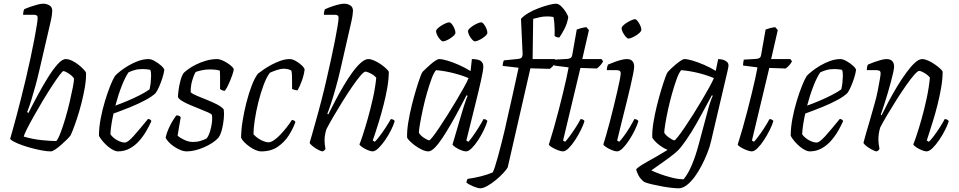

<svg xmlns="http://www.w3.org/2000/svg" viewBox="-20 -820 5192 1040"><path d="M255 0Q235 0 208 -5Q181 -10 152.5 -17.5Q124 -25 99 -34Q74 -43 56.5 -52Q39 -61 35 -68Q40 -84 48.5 -115.5Q57 -147 69 -190.5Q81 -234 93 -283Q107 -338 120.5 -395.5Q134 -453 145.5 -506.5Q157 -560 165.5 -605Q174 -650 179 -681Q184 -712 184 -724Q184 -733 178.5 -736.5Q173 -740 163 -740H105Q105 -745 106.5 -754.5Q108 -764 111 -770Q129 -778 148 -784.5Q167 -791 184.5 -795.5Q202 -800 215 -800Q232 -800 247.5 -791Q263 -782 263 -761Q263 -754 261 -738Q259 -722 252 -693L194 -443Q184 -399 172 -355Q160 -311 148.5 -274Q137 -237 127 -213L134 -208Q156 -252 183 -302Q210 -352 238 -397.5Q266 -443 291.5 -471.5Q317 -500 336 -500Q352 -500 370.5 -491Q389 -482 405.5 -469Q422 -456 433.5 -443.5Q445 -431 446 -425Q447 -390 439.5 -346.5Q432 -303 420.5 -258.5Q409 -214 396.5 -176.5Q384 -139 374 -114Q364 -89 361 -85Q356 -78 342.5 -64.5Q329 -51 312 -36Q295 -21 279.5 -10.5Q264 0 255 0ZM285 -56Q295 -67 308 -101Q321 -135 334 -179Q347 -223 357.5 -268Q368 -313 374.5 -347Q381 -381 381 -394Q377 -403 365 -412.5Q353 -422 341 -428.5Q329 -435 323 -435Q319 -435 302 -412.5Q285 -390 261.5 -354Q238 -318 212.5 -275.5Q187 -233 164.5 -193Q142 -153 126.5 -122.5Q111 -92 109 -80Q157 -66 205.5 -61Q254 -56 285 -56Z M618 0Q608 0 594 -7Q580 -14 565.5 -26Q551 -38 538 -53Q525 -68 516 -84Q516 -129 525.5 -178.5Q535 -228 549 -274Q563 -320 577.5 -356Q592 -392 603 -409Q612 -419 631.5 -434.5Q651 -450 676.5 -465Q702 -480 730 -490Q758 -500 785 -500Q799 -500 818.5 -489Q838 -478 853.5 -464Q869 -450 870 -441Q867 -420 859 -395.5Q851 -371 841.5 -349.5Q832 -328 823 -316Q805 -298 769 -278.5Q733 -259 687.5 -240.5Q642 -222 595 -205Q588 -175 583.5 -145.5Q579 -116 578 -93Q584 -83 597 -72.5Q610 -62 626 -55Q642 -48 656 -48Q665 -48 676.5 -57Q688 -66 703.5 -83Q719 -100 738.5 -123.5Q758 -147 782 -176Q789 -175 793.5 -172Q798 -169 800 -164Q789 -139 772.5 -110.5Q756 -82 734 -57Q712 -32 683 -16Q654 0 618 0ZM605 -248Q636 -259 671.5 -274Q707 -289 739 -305.5Q771 -322 790 -336Q792 -343 793.5 -353.5Q795 -364 796 -370Q798 -390 798.5 -409.5Q799 -429 794 -442Q783 -444 772 -445Q761 -446 753 -446Q728 -446 709 -440.5Q690 -435 676 -428Q658 -402 639 -353.5Q620 -305 605 -248Z M992 0Q975 0 956 -8Q937 -16 920 -28Q903 -40 891.5 -53Q880 -66 877 -75Q883 -101 894.5 -126Q906 -151 918 -170Q930 -189 935 -195Q941 -195 945.5 -194Q950 -193 953.5 -190.5Q957 -188 959 -185Q956 -168 951 -139.5Q946 -111 942 -85Q957 -72 980 -61.5Q1003 -51 1025 -51Q1048 -51 1066.5 -57Q1085 -63 1098 -69Q1106 -77 1112.5 -93.5Q1119 -110 1123.5 -130.5Q1128 -151 1129 -169Q1130 -187 1128 -197Q1126 -203 1107.5 -211Q1089 -219 1063 -229.5Q1037 -240 1010.5 -251Q984 -262 965.5 -273.5Q947 -285 944 -295Q944 -306 947 -330.5Q950 -355 957 -382Q964 -409 975 -425Q983 -433 1000 -445.5Q1017 -458 1042 -470.5Q1067 -483 1096.5 -491.5Q1126 -500 1158 -500Q1167 -500 1182 -494Q1197 -488 1211.5 -478.5Q1226 -469 1236 -459.5Q1246 -450 1246 -444Q1246 -436 1238 -413Q1230 -390 1219 -365.5Q1208 -341 1198 -328Q1193 -328 1187.5 -329.5Q1182 -331 1178 -333.5Q1174 -336 1172 -338Q1172 -352 1172 -370.5Q1172 -389 1172 -407.5Q1172 -426 1171 -437Q1161 -441 1147 -442.5Q1133 -444 1119 -444Q1091 -444 1069 -438.5Q1047 -433 1040 -430Q1030 -415 1021 -383.5Q1012 -352 1013 -320Q1023 -311 1047 -301Q1071 -291 1100 -279.5Q1129 -268 1154.5 -255Q1180 -242 1192 -227Q1195 -205 1192 -175Q1189 -145 1182 -118Q1175 -91 1164 -75Q1151 -60 1130.5 -46.5Q1110 -33 1086 -22.5Q1062 -12 1037.5 -6Q1013 0 992 0Z M1396 0Q1381 0 1364.5 -7Q1348 -14 1332 -25.5Q1316 -37 1303.5 -49.5Q1291 -62 1286 -74Q1286 -114 1294 -164.5Q1302 -215 1315 -265.5Q1328 -316 1344 -357.5Q1360 -399 1377 -421Q1390 -431 1409.5 -444.5Q1429 -458 1453 -470.5Q1477 -483 1501.5 -491.5Q1526 -500 1550 -500Q1564 -500 1582.5 -489.5Q1601 -479 1615 -465.5Q1629 -452 1630 -443Q1626 -412 1614.5 -381Q1603 -350 1592 -331Q1583 -331 1576 -333Q1569 -335 1562 -338Q1562 -351 1562 -371Q1562 -391 1561.5 -410Q1561 -429 1558 -438Q1547 -444 1536 -446Q1525 -448 1518 -448Q1502 -448 1480.5 -441Q1459 -434 1442 -426Q1424 -403 1408 -360Q1392 -317 1379.5 -267Q1367 -217 1360 -170Q1353 -123 1353 -93Q1364 -80 1379 -70Q1394 -60 1409.5 -54.5Q1425 -49 1434 -49Q1447 -49 1464 -60.5Q1481 -72 1498.5 -90.5Q1516 -109 1532.5 -130Q1549 -151 1561 -170Q1568 -170 1573 -167Q1578 -164 1580 -159Q1568 -124 1544.5 -87Q1521 -50 1484.5 -25Q1448 0 1396 0Z M1728 0Q1722 0 1711 -5Q1700 -10 1688.5 -17.5Q1677 -25 1668 -33Q1659 -41 1657 -46Q1663 -65 1671 -94Q1679 -123 1688.5 -156.5Q1698 -190 1707 -223Q1716 -256 1723 -284Q1736 -334 1748.5 -389Q1761 -444 1773 -498Q1785 -552 1794 -598.5Q1803 -645 1808.5 -678Q1814 -711 1814 -724Q1814 -733 1808.5 -736.5Q1803 -740 1793 -740H1734Q1734 -746 1736 -756Q1738 -766 1740 -770Q1763 -780 1782.5 -786.5Q1802 -793 1818 -796.5Q1834 -800 1845 -800Q1862 -800 1877 -791Q1892 -782 1892 -761Q1892 -753 1889.5 -736Q1887 -719 1881 -693L1824 -444Q1813 -396 1799.5 -347.5Q1786 -299 1773.5 -261Q1761 -223 1753 -204L1758 -200Q1775 -234 1796 -274Q1817 -314 1840.5 -354Q1864 -394 1888 -427Q1912 -460 1934.5 -480Q1957 -500 1975 -500Q1989 -500 2007 -492Q2025 -484 2042.5 -472Q2060 -460 2072 -448.5Q2084 -437 2086 -431Q2086 -393 2078 -346Q2070 -299 2057.5 -251Q2045 -203 2032.5 -161.5Q2020 -120 2010.5 -92.5Q2001 -65 1999 -59L2010 -52Q2019 -60 2035.5 -81.5Q2052 -103 2069 -129Q2086 -155 2097 -175Q2104 -175 2110 -172Q2116 -169 2118 -164Q2112 -143 2098 -115Q2084 -87 2066 -61Q2048 -35 2030 -17.5Q2012 0 1998 0Q1989 0 1973 -6.5Q1957 -13 1943.5 -22Q1930 -31 1927 -38Q1932 -49 1944.5 -86.5Q1957 -124 1972 -177Q1987 -230 2000 -288Q2013 -346 2018 -399Q2010 -409 1998.5 -416Q1987 -423 1976 -427.5Q1965 -432 1960 -432Q1951 -432 1931.5 -409Q1912 -386 1887 -349.5Q1862 -313 1835.5 -270.5Q1809 -228 1786 -188.5Q1763 -149 1748 -120Q1743 -104 1740.5 -89.5Q1738 -75 1738 -60Q1738 -51 1739 -39.5Q1740 -28 1743 -13Q1742 -11 1739 -7.5Q1736 -4 1728 0Z M2301 0Q2285 0 2266 -9Q2247 -18 2229 -31Q2211 -44 2199 -56.5Q2187 -69 2185 -75Q2184 -112 2191.5 -157.5Q2199 -203 2210.5 -249.5Q2222 -296 2234 -335.5Q2246 -375 2255.5 -401Q2265 -427 2269 -431Q2275 -437 2287 -448.5Q2299 -460 2313 -472Q2327 -484 2339.5 -492Q2352 -500 2359 -500Q2375 -500 2404 -491.5Q2433 -483 2466.5 -468Q2500 -453 2529 -435L2536 -500Q2568 -500 2583 -490.5Q2598 -481 2598 -459Q2598 -441 2585.5 -384.5Q2573 -328 2552 -244Q2531 -160 2506 -59L2517 -52Q2526 -61 2541 -82Q2556 -103 2572 -128.5Q2588 -154 2599 -175Q2607 -175 2613 -171.5Q2619 -168 2620 -164Q2614 -143 2600.5 -115Q2587 -87 2570 -61Q2553 -35 2535.5 -17.5Q2518 0 2504 0Q2494 0 2477.5 -6.5Q2461 -13 2447.5 -22Q2434 -31 2431 -37L2482 -210Q2488 -231 2494.5 -250.5Q2501 -270 2506 -284Q2511 -298 2513 -301L2507 -304Q2489 -270 2467.5 -229Q2446 -188 2422.5 -147.5Q2399 -107 2377 -73.5Q2355 -40 2335 -20Q2315 0 2301 0ZM2305 -60Q2309 -60 2324 -79Q2339 -98 2360 -129.5Q2381 -161 2405 -199Q2429 -237 2451.5 -275Q2474 -313 2492 -345Q2510 -377 2518 -397Q2480 -413 2434 -424.5Q2388 -436 2342 -440Q2330 -427 2317.5 -393Q2305 -359 2292.5 -315.5Q2280 -272 2270.5 -228Q2261 -184 2255 -149.5Q2249 -115 2249 -101Q2257 -86 2277 -73Q2297 -60 2305 -60ZM2552 -596Q2546 -596 2537 -606Q2528 -616 2521.5 -629Q2515 -642 2515 -651Q2515 -658 2523.5 -666Q2532 -674 2544 -681.5Q2556 -689 2568 -694Q2580 -699 2586 -699Q2593 -699 2601 -689Q2609 -679 2614.5 -665.5Q2620 -652 2620 -643Q2620 -636 2612 -628Q2604 -620 2592.5 -612.5Q2581 -605 2569.5 -600.5Q2558 -596 2552 -596ZM2379 -596Q2373 -596 2364 -606Q2355 -616 2348.5 -629Q2342 -642 2342 -651Q2342 -658 2350.5 -666Q2359 -674 2371 -681.5Q2383 -689 2395 -694Q2407 -699 2413 -699Q2420 -699 2428 -689Q2436 -679 2441.5 -665.5Q2447 -652 2447 -643Q2447 -636 2439 -628Q2431 -620 2419.5 -612.5Q2408 -605 2397 -600.5Q2386 -596 2379 -596Z M2582 200Q2575 200 2564.5 197Q2554 194 2542 189Q2530 184 2520.5 178.5Q2511 173 2506 168Q2508 161 2509.5 156Q2511 151 2513 149Q2548 144 2583 135.5Q2618 127 2649 114Q2654 105 2661.5 81.5Q2669 58 2678 25.5Q2687 -7 2696 -43Q2705 -79 2713 -112Q2721 -145 2726 -170Q2740 -233 2756.5 -305Q2773 -377 2789 -453L2703 -463Q2703 -473 2705 -481Q2707 -489 2709 -493L2789 -501Q2800 -503 2804.5 -507Q2809 -511 2811 -524L2802 -718Q2817 -735 2843 -750Q2869 -765 2898.5 -776Q2928 -787 2953.5 -793.5Q2979 -800 2991 -800Q3006 -800 3021 -785Q3036 -770 3046.5 -752.5Q3057 -735 3058 -726Q3052 -692 3038.5 -665.5Q3025 -639 3010 -617Q3000 -617 2993.5 -619.5Q2987 -622 2984 -626Q2985 -640 2984.5 -658Q2984 -676 2982.5 -695Q2981 -714 2978 -728Q2968 -730 2959.5 -730.5Q2951 -731 2943 -731Q2923 -731 2905.5 -727Q2888 -723 2868 -718L2865 -500H2985L2995 -487Q2989 -478 2979 -466.5Q2969 -455 2958 -447L2853 -450L2730 87Q2724 98 2706.5 117Q2689 136 2666 155Q2643 174 2620 187Q2597 200 2582 200Z M3029 0Q3019 0 3002 -6.5Q2985 -13 2970.5 -21.5Q2956 -30 2953 -37Q2966 -78 2979.5 -125Q2993 -172 3005.5 -220.5Q3018 -269 3029 -314Q3040 -359 3048 -395.5Q3056 -432 3060 -455L2982 -465Q2982 -476 2983.5 -484.5Q2985 -493 2986 -497L3054 -501Q3065 -502 3071.5 -506.5Q3078 -511 3080 -524L3104 -660Q3114 -664 3127.5 -667.5Q3141 -671 3156 -673L3170 -657L3134 -500H3238L3247 -488Q3242 -478 3233 -467.5Q3224 -457 3213 -449L3124 -452L3030 -59L3041 -52Q3049 -60 3064 -80Q3079 -100 3096 -126Q3113 -152 3125 -175Q3132 -175 3138 -172Q3144 -169 3146 -164Q3140 -143 3126 -115Q3112 -87 3095 -61Q3078 -35 3060.5 -17.5Q3043 0 3029 0Z M3322 0Q3312 0 3295.5 -6.5Q3279 -13 3265 -22Q3251 -31 3248 -37Q3254 -55 3263 -87Q3272 -119 3283 -159.5Q3294 -200 3304 -242.5Q3314 -285 3323 -322.5Q3332 -360 3337 -386.5Q3342 -413 3342 -422Q3342 -433 3336 -436.5Q3330 -440 3319 -440H3267Q3267 -448 3269 -457Q3271 -466 3273 -470Q3290 -477 3308.5 -484Q3327 -491 3344.5 -495.5Q3362 -500 3376 -500Q3395 -500 3405 -489.5Q3415 -479 3415 -459Q3415 -448 3409.5 -419.5Q3404 -391 3394.5 -350.5Q3385 -310 3373 -261.5Q3361 -213 3348 -161.5Q3335 -110 3323 -59L3334 -52Q3344 -62 3359.5 -83Q3375 -104 3390.5 -129.5Q3406 -155 3416 -175Q3424 -175 3430 -171.5Q3436 -168 3438 -164Q3432 -143 3418.5 -115Q3405 -87 3387.5 -60.5Q3370 -34 3353 -17Q3336 0 3322 0ZM3384 -611Q3378 -611 3369 -621.5Q3360 -632 3353.5 -645Q3347 -658 3347 -667Q3347 -674 3356 -682.5Q3365 -691 3377.5 -698.5Q3390 -706 3401.5 -711Q3413 -716 3419 -716Q3426 -716 3434 -705.5Q3442 -695 3448 -682Q3454 -669 3454 -659Q3454 -652 3446 -644Q3438 -636 3426 -628.5Q3414 -621 3402.5 -616Q3391 -611 3384 -611Z M3655 200Q3643 200 3619.5 197.5Q3596 195 3568 190Q3540 185 3514 179Q3488 173 3470 166Q3448 149 3438 129Q3428 109 3426 98Q3429 92 3445 81Q3461 70 3486 56Q3511 42 3540 25.5Q3569 9 3596 -8Q3575 -17 3557 -30Q3539 -43 3527.5 -55.5Q3516 -68 3513 -75Q3512 -112 3519.5 -157.5Q3527 -203 3538.5 -249Q3550 -295 3562 -334.5Q3574 -374 3583.5 -400Q3593 -426 3597 -430Q3604 -438 3616 -449.5Q3628 -461 3642 -472.5Q3656 -484 3668.5 -492Q3681 -500 3688 -500Q3704 -500 3732.5 -491.5Q3761 -483 3794.5 -468.5Q3828 -454 3857 -436L3870 -500Q3877 -500 3886.5 -498.5Q3896 -497 3905 -493Q3914 -489 3920 -482.5Q3926 -476 3926 -465Q3926 -463 3925 -456Q3924 -449 3921 -436L3832 -57Q3825 -25 3811 10Q3797 45 3779.5 78.5Q3762 112 3741.5 139.5Q3721 167 3699 183.5Q3677 200 3655 200ZM3683 151Q3707 122 3727.5 73.5Q3748 25 3765 -39L3817 -233Q3824 -258 3831 -277.5Q3838 -297 3841 -301L3836 -304Q3807 -251 3780 -200.5Q3753 -150 3725 -104.5Q3697 -59 3665 -19Q3655 -6 3633.5 11.5Q3612 29 3587 47Q3562 65 3540.5 80Q3519 95 3508 103Q3522 110 3552.5 121.5Q3583 133 3618.5 142Q3654 151 3683 151ZM3633 -60Q3637 -60 3652 -79Q3667 -98 3688.5 -129.5Q3710 -161 3734 -199Q3758 -237 3780.5 -275Q3803 -313 3821 -345.5Q3839 -378 3847 -397Q3809 -413 3763 -424.5Q3717 -436 3670 -440Q3658 -427 3645.5 -392.5Q3633 -358 3620.5 -314Q3608 -270 3598.5 -226Q3589 -182 3583.5 -148Q3578 -114 3578 -101Q3586 -87 3605.5 -73.5Q3625 -60 3633 -60Z M4052 0Q4042 0 4025 -6.5Q4008 -13 3993.5 -21.5Q3979 -30 3976 -37Q3989 -78 4002.5 -125Q4016 -172 4028.5 -220.5Q4041 -269 4052 -314Q4063 -359 4071 -395.5Q4079 -432 4083 -455L4005 -465Q4005 -476 4006.5 -484.5Q4008 -493 4009 -497L4077 -501Q4088 -502 4094.5 -506.5Q4101 -511 4103 -524L4127 -660Q4137 -664 4150.5 -667.5Q4164 -671 4179 -673L4193 -657L4157 -500H4261L4270 -488Q4265 -478 4256 -467.5Q4247 -457 4236 -449L4147 -452L4053 -59L4064 -52Q4072 -60 4087 -80Q4102 -100 4119 -126Q4136 -152 4148 -175Q4155 -175 4161 -172Q4167 -169 4169 -164Q4163 -143 4149 -115Q4135 -87 4118 -61Q4101 -35 4083.5 -17.5Q4066 0 4052 0Z M4365 0Q4355 0 4341 -7Q4327 -14 4312.5 -26Q4298 -38 4285 -53Q4272 -68 4263 -84Q4263 -129 4272.5 -178.5Q4282 -228 4296 -274Q4310 -320 4324.5 -356Q4339 -392 4350 -409Q4359 -419 4378.5 -434.5Q4398 -450 4423.5 -465Q4449 -480 4477 -490Q4505 -500 4532 -500Q4546 -500 4565.5 -489Q4585 -478 4600.5 -464Q4616 -450 4617 -441Q4614 -420 4606 -395.5Q4598 -371 4588.5 -349.5Q4579 -328 4570 -316Q4552 -298 4516 -278.5Q4480 -259 4434.5 -240.5Q4389 -222 4342 -205Q4335 -175 4330.5 -145.5Q4326 -116 4325 -93Q4331 -83 4344 -72.5Q4357 -62 4373 -55Q4389 -48 4403 -48Q4412 -48 4423.5 -57Q4435 -66 4450.5 -83Q4466 -100 4485.5 -123.5Q4505 -147 4529 -176Q4536 -175 4540.5 -172Q4545 -169 4547 -164Q4536 -139 4519.5 -110.5Q4503 -82 4481 -57Q4459 -32 4430 -16Q4401 0 4365 0ZM4352 -248Q4383 -259 4418.5 -274Q4454 -289 4486 -305.5Q4518 -322 4537 -336Q4539 -343 4540.5 -353.5Q4542 -364 4543 -370Q4545 -390 4545.5 -409.5Q4546 -429 4541 -442Q4530 -444 4519 -445Q4508 -446 4500 -446Q4475 -446 4456 -440.5Q4437 -435 4423 -428Q4405 -402 4386 -353.5Q4367 -305 4352 -248Z M4729 0Q4723 0 4712 -5Q4701 -10 4689 -17.5Q4677 -25 4668 -33Q4659 -41 4657 -46Q4660 -59 4669 -90.5Q4678 -122 4691 -165.5Q4704 -209 4717 -257Q4727 -291 4734 -326.5Q4741 -362 4745.5 -388.5Q4750 -415 4750 -422Q4750 -433 4744 -436.5Q4738 -440 4727 -440H4675Q4675 -448 4676.5 -456Q4678 -464 4681 -470Q4699 -478 4717.5 -484.5Q4736 -491 4753 -495.5Q4770 -500 4783 -500Q4802 -500 4812.5 -489.5Q4823 -479 4823 -459Q4823 -450 4818.5 -428.5Q4814 -407 4806 -377.5Q4798 -348 4788.5 -315.5Q4779 -283 4769 -252.5Q4759 -222 4751 -199L4755 -195Q4772 -230 4793.5 -270.5Q4815 -311 4839.5 -351.5Q4864 -392 4888.5 -425.5Q4913 -459 4935 -479.5Q4957 -500 4975 -500Q4989 -500 5007 -492Q5025 -484 5042.5 -472Q5060 -460 5072.5 -448.5Q5085 -437 5086 -431Q5086 -393 5078 -346Q5070 -299 5058 -251.5Q5046 -204 5033 -162.5Q5020 -121 5011 -93Q5002 -65 5000 -59L5011 -52Q5020 -59 5037 -81.5Q5054 -104 5071 -130.5Q5088 -157 5097 -175Q5106 -175 5112 -171Q5118 -167 5119 -164Q5113 -143 5099 -115.5Q5085 -88 5067 -61.5Q5049 -35 5031 -17.5Q5013 0 4999 0Q4989 0 4973 -6.5Q4957 -13 4943.5 -22Q4930 -31 4927 -38Q4932 -49 4944.5 -86Q4957 -123 4972 -176Q4987 -229 4999.5 -287.5Q5012 -346 5017 -400Q5009 -410 4997.5 -418Q4986 -426 4975.5 -431Q4965 -436 4959 -436Q4951 -436 4931.5 -414Q4912 -392 4887 -356Q4862 -320 4836 -279Q4810 -238 4786.5 -198.5Q4763 -159 4748 -130Q4743 -114 4740.5 -97.5Q4738 -81 4738 -64Q4738 -52 4739.5 -40Q4741 -28 4744 -13Q4742 -10 4739.5 -7Q4737 -4 4729 0Z"/></svg>

Font: Texturina Medium 12pt Thin
Style: Italic
Weight: 250
Italic angle: -11°
Version: Version 1.002